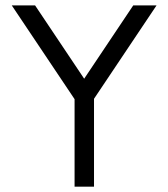

<svg xmlns="http://www.w3.org/2000/svg" viewBox="-20 -704 635 724"><path d="M261.2 0V-330.1L24.4 -683.6H112.3L297.4 -407.2L482.4 -683.6H570.3L334.5 -331.5V0Z"/></svg>

Font: Sanitrixie
Style: Regular
Weight: 400
Designer: Jayvee D. Enaguas (Grand Chaos)
Version: Version 1.1 - 6/9/2013